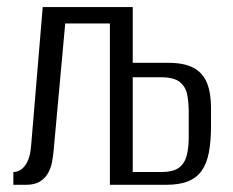

<svg xmlns="http://www.w3.org/2000/svg" viewBox="-20 -514 649 534"><path d="M17.1 0V-35.6Q36.5 -35.6 50.3 -54.4Q64 -73.2 66.7 -110.4L98.8 -494.3H349.2V-339.3H447.4Q493 -339.3 518.9 -325Q544.7 -310.8 555.8 -283Q566.9 -255.2 566.9 -213.8V-163.8Q566.9 -121.8 561.1 -90.7Q555.2 -59.7 541.3 -39.7Q527.4 -19.7 503.3 -9.8Q479.2 0 441.6 0H285.6V-448.7H161.4L128.9 -92.5Q127.6 -80.2 124.9 -64.3Q122.2 -48.5 114.4 -33.8Q106.7 -19.2 91.8 -9.6Q77 0 52 0ZM349.2 -35.6H428.8Q462.5 -35.6 478.4 -48.2Q494.4 -60.8 499.7 -82.7Q504.9 -104.7 504.9 -132.1V-202.4Q504.9 -228.4 500.7 -250.4Q496.5 -272.5 480.2 -285.8Q463.9 -299.1 428.1 -299.1H349.2Z"/></svg>

Font: Alumni Sans Thin
Style: Regular
Weight: 100
Designer: Robert E. Leuschke
Foundry: Robert E. Leuschke
Version: Version 1.018